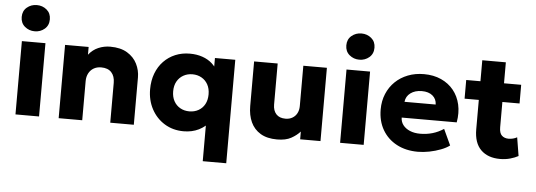

<svg xmlns="http://www.w3.org/2000/svg" viewBox="-57 -945 3713 1331"><g transform="rotate(5 1799.0 -279.0)"><path d="M68 0V-510H232V0ZM150 -585.5Q110.5 -585.5 81.2 -610.2Q52 -635 52 -677Q52 -719 81.2 -743.5Q110.5 -768 150 -768Q190 -768 219 -743.5Q248 -719 248 -677Q248 -635 219 -610.2Q190 -585.5 150 -585.5Z M368.5 0V-510H532.5V-456Q561 -492 600 -508.5Q639 -525 682 -525Q754 -525 800.5 -496.8Q847 -468.5 869.2 -423.8Q891.5 -379 891.5 -329V0H727.5V-277.5Q727.5 -323.5 703.2 -350Q679 -376.5 632 -376.5Q602 -376.5 579.8 -363.5Q557.5 -350.5 545 -326.8Q532.5 -303 532.5 -272.5V0Z M1389.5 210V-114.5L1426.5 -77Q1391.5 -31.5 1344.5 -8.2Q1297.5 15 1239 15Q1164 15 1106 -20.8Q1048 -56.5 1015.2 -117.8Q982.5 -179 982.5 -255Q982.5 -316 1001.5 -365.8Q1020.5 -415.5 1054.8 -451Q1089 -486.5 1135.2 -505.8Q1181.5 -525 1236 -525Q1284.5 -525 1324 -511.2Q1363.5 -497.5 1391.2 -472.5Q1419 -447.5 1434 -415L1411.5 -378V-510H1553V210ZM1266.5 -126Q1302 -126 1330 -141.8Q1358 -157.5 1373.8 -186.5Q1389.5 -215.5 1389.5 -255Q1389.5 -295 1373.5 -323.8Q1357.5 -352.5 1329.5 -368.2Q1301.5 -384 1266.5 -384Q1231.5 -384 1203.5 -368.2Q1175.5 -352.5 1159.2 -323.8Q1143 -295 1143 -255Q1143 -215.5 1159 -186.5Q1175 -157.5 1203 -141.8Q1231 -126 1266.5 -126Z M1889 15Q1819.5 15 1774 -12.2Q1728.5 -39.5 1706.2 -87.8Q1684 -136 1684 -200V-510H1848V-224.5Q1848 -182.5 1870.2 -158Q1892.5 -133.5 1935 -133.5Q1962.5 -133.5 1983.2 -145.8Q2004 -158 2015.2 -179.5Q2026.5 -201 2026.5 -229.5V-510H2190.5V0H2049V-54Q2024.5 -26.5 1987 -5.8Q1949.5 15 1889 15Z M2327 0V-510H2491V0ZM2409 -585.5Q2369.5 -585.5 2340.2 -610.2Q2311 -635 2311 -677Q2311 -719 2340.2 -743.5Q2369.5 -768 2409 -768Q2449 -768 2478 -743.5Q2507 -719 2507 -677Q2507 -635 2478 -610.2Q2449 -585.5 2409 -585.5Z M2869 15Q2785 15 2721.5 -18.8Q2658 -52.5 2622.5 -113.2Q2587 -174 2587 -255.5Q2587 -314.5 2607.8 -364Q2628.5 -413.5 2665.8 -449.5Q2703 -485.5 2753.8 -505.2Q2804.5 -525 2865.5 -525Q2932.5 -525 2985 -501.2Q3037.5 -477.5 3071.8 -435.2Q3106 -393 3119 -335.8Q3132 -278.5 3120 -211.5H2737Q2737.5 -181.5 2755 -159Q2772.5 -136.5 2803 -123.8Q2833.5 -111 2874 -111Q2919 -111 2959.5 -122.8Q3000 -134.5 3037 -159L3088.5 -48Q3065 -30 3027.8 -15.8Q2990.5 -1.5 2948.8 6.8Q2907 15 2869 15ZM2747 -322H2964Q2963 -360.5 2935.5 -383.5Q2908 -406.5 2861 -406.5Q2813.5 -406.5 2782.2 -383.5Q2751 -360.5 2747 -322Z M3441 15Q3356 15 3307.5 -32.8Q3259 -80.5 3259 -175.5V-656H3423V-510H3542.5V-380H3423V-204Q3423 -163 3441 -146.5Q3459 -130 3487.5 -130Q3503 -130 3518.2 -133.8Q3533.5 -137.5 3546.5 -145L3567.5 -16.5Q3544 -3.5 3511 5.8Q3478 15 3441 15ZM3160 -380V-510H3274V-380Z"/></g></svg>

Font: Geologica Roman
Style: Bold
Weight: 700
Designer: Sindre Bremnes, Frode Helland
Foundry: Monokrom Skriftforlag AS
Version: Version 1.010;gftools[0.9.28]